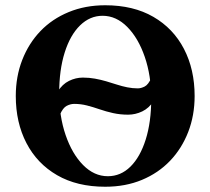

<svg xmlns="http://www.w3.org/2000/svg" viewBox="-20 -700 800 730"><path d="M556 -405 584 -390Q582 -344 564.5 -316.5Q547 -289 521 -276.5Q495 -264 467 -264Q437 -264 410 -270Q383 -276 358.5 -284.5Q334 -293 310.5 -299Q287 -305 262 -305Q248 -305 233.5 -297.5Q219 -290 208 -264L180 -279Q183 -325 200 -352.5Q217 -380 242.5 -392.5Q268 -405 295 -405Q319 -405 341 -401Q363 -397 383.5 -391Q404 -385 424 -378.5Q444 -372 464 -368Q484 -364 504 -364Q516 -364 530 -371Q544 -378 556 -405ZM380 -680Q487 -680 563 -636Q639 -592 679.5 -514Q720 -436 720 -335Q720 -261 695.5 -198Q671 -135 626.5 -88.5Q582 -42 519.5 -16Q457 10 380 10Q273 10 197 -34Q121 -78 80.5 -156Q40 -234 40 -335Q40 -409 64.5 -472Q89 -535 133.5 -581.5Q178 -628 241 -654Q304 -680 380 -680ZM390 -30Q439 -30 476 -66.5Q513 -103 534 -169.5Q555 -236 555 -325Q555 -412 530.5 -483.5Q506 -555 464 -597.5Q422 -640 370 -640Q322 -640 284.5 -603.5Q247 -567 226 -500.5Q205 -434 205 -345Q205 -258 229.5 -186.5Q254 -115 296 -72.5Q338 -30 390 -30Z"/></svg>

Font: Brygada 1918
Style: Regular
Weight: 400
Designer: Mateusz Machalski | Borys Kosmynka | Przemek Hoffer
Foundry: NIEPODLEGLA 2018
Version: Version 3.006